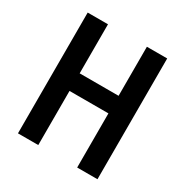

<svg xmlns="http://www.w3.org/2000/svg" viewBox="-164 -848 949 983"><g transform="rotate(30 310.0 -357.0)"><path d="M545 0V-714H425V-424H195V-714H75V0H195V-320H425V0Z"/></g></svg>

Font: Noto Sans Arabic UI Cn SmBd
Style: Regular
Weight: 600
Width: 3
Designer: Monotype Design Team, Nadine Chahine and Nizar Qandah
Foundry: Monotype Imaging Inc.
Version: Version 2.010